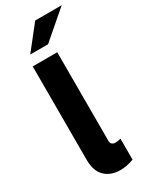

<svg xmlns="http://www.w3.org/2000/svg" viewBox="-232 -954 810 1017"><g transform="rotate(-30 173.0 -445.0)"><path d="M51 -125V-697H201V-155Q201 -128 231 -128Q243.5 -128 262 -133V-5Q220.5 11 179 11Q121.5 11 86.2 -23Q51 -57 51 -125ZM184 -901H346L180 -758H71Z"/></g></svg>

Font: HK Grotesk Black
Style: Regular
Weight: 900
Designer: Alfredo Marco Pradil
Foundry: Hanken Design Co.
Version: Version 3.001